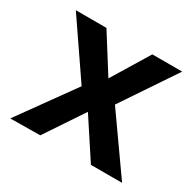

<svg xmlns="http://www.w3.org/2000/svg" viewBox="-115 -623 767 752"><g transform="rotate(30 268.0 -247.0)"><path d="M15 0.5 194 -248.5 25.5 -495H164L269.5 -327.5L371.5 -495H506.5L343 -251.5L520.5 0H379.5L265.5 -174L150 -1Z"/></g></svg>

Font: Geologica
Style: Regular
Weight: 400
Designer: Sindre Bremnes, Frode Helland
Foundry: Monokrom Skriftforlag AS
Version: Version 1.010; ttfautohint (v1.8.4.7-5d5b);gftools[0.9.28]